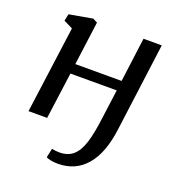

<svg xmlns="http://www.w3.org/2000/svg" viewBox="-138 -680 923 998"><g transform="rotate(20 323.5 -181.0)"><path d="M292 205Q271 205 253 201.5Q235 198 227 192L238 142Q258 147 279 147Q327 147 356 121Q385 95 401.5 42Q418 -11 429 -100L450 -258H194L159 0H56L121 -481L71 -506L79 -544L208 -567L233 -554L201 -313H457L489 -558H590L526 -72Q509 65 449 135Q389 205 292 205Z"/></g></svg>

Font: Koeln Type Serif
Style: Italic
Weight: 400
Italic angle: -8°
Designer: Eben Sorkin
Foundry: Eben Sorkin
Version: Version 2.002